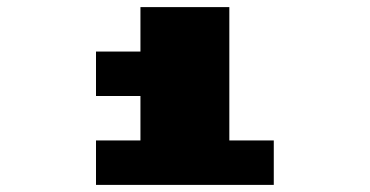

<svg xmlns="http://www.w3.org/2000/svg" viewBox="-20 -1020 1040 540"><path d="M375 -937.5V-1000H500H625V-812.5V-625H687.5H750V-562.5V-500H500H250V-562.5V-625H312.5H375V-687.5V-750H312.5H250V-812.5V-875H312.5H375Z"/></svg>

Font: Press Start 2P
Style: Regular
Weight: 500
Monospace: yes
Version: Version 2.14